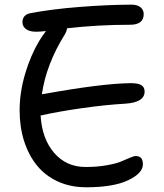

<svg xmlns="http://www.w3.org/2000/svg" viewBox="-20 -730 700 822"><path d="M160.2 -236.8Q158.2 -235.8 153.8 -235.8Q159.7 -135.7 211.9 -75.4Q264.2 -15.1 346.2 -15.1Q396 -15.1 437 -22.5Q478 -29.8 498.5 -38.6Q519 -47.4 536.1 -54.7Q553.2 -62 561 -62Q591.8 -62 591.8 -26.9Q591.8 11.7 528.6 41.7Q465.3 71.8 349.1 71.8Q281.7 71.8 227.5 46.9Q173.3 22 137.7 -22.2Q102.1 -66.4 83 -126.5Q64 -186.5 64 -257.8Q64 -333.5 87.2 -412.6Q110.4 -491.7 147 -553.2Q154.8 -567.4 176.8 -597.2Q155.3 -594.2 134.8 -594.2Q106.4 -594.2 91.3 -605.5Q76.2 -616.7 76.2 -634.8Q76.2 -665 106.9 -672.9Q199.7 -690.9 322 -700.4Q444.3 -710 543.9 -710Q568.4 -710 581.8 -698.7Q595.2 -687.5 595.2 -669.9Q595.2 -624 537.1 -624Q399.9 -624 267.1 -608.9Q265.1 -595.2 257.8 -583Q178.2 -456.1 159.2 -326.2Q165 -328.1 169.9 -328.1Q417 -372.6 540 -374Q572.3 -374 585.7 -365.2Q599.1 -356.4 599.1 -337.9Q599.1 -291.5 516.1 -286.1Q430.2 -281.2 330.1 -266.8Q230 -252.4 160.2 -236.8Z"/></svg>

Font: Shantell Sans Irregular Bouncy
Style: Regular
Weight: 400
Designer: Stephen Nixon, Anya Danilova, Shantell Martin
Foundry: Arrow Type
Version: Version 1.006;[9816181b4]